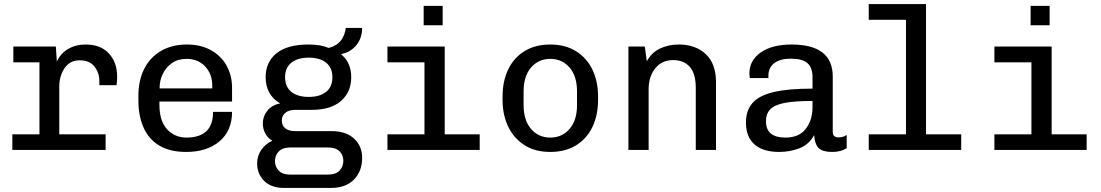

<svg xmlns="http://www.w3.org/2000/svg" viewBox="-20 -741 5440 949"><path d="M41 0V-77H175V-433H46V-511H256L261 -436Q278 -476 316 -498.5Q354 -521 403 -521Q478 -521 518.5 -476.5Q559 -432 559 -363Q559 -352 558.5 -342.5Q558 -333 556 -320H471V-341Q471 -381 447 -412Q423 -443 373 -443Q339 -443 317 -424Q295 -405 284 -375.5Q273 -346 273 -315V-77H502V0Z M900 10Q819 10 766.5 -22Q714 -54 689 -111.5Q664 -169 664 -245V-266Q664 -344 693 -401Q722 -458 776 -489.5Q830 -521 904 -521Q972 -521 1022.5 -493Q1073 -465 1100 -416.5Q1127 -368 1127 -307V-239H768V-222Q768 -143 806 -102Q844 -61 902 -61Q966 -61 999.5 -92Q1033 -123 1033 -188H1127Q1127 -95 1065 -42.5Q1003 10 900 10ZM769 -304H1029V-319Q1029 -375 994 -412.5Q959 -450 902 -450Q859 -450 829.5 -429Q800 -408 784.5 -375.5Q769 -343 769 -309Z M1385 188Q1320 188 1285.5 153Q1251 118 1251 67Q1251 29 1272 -1Q1293 -31 1326 -45Q1303 -59 1291 -82Q1279 -105 1279 -131Q1279 -166 1301.5 -194Q1324 -222 1365 -230Q1293 -272 1293 -360Q1293 -434 1346.5 -477.5Q1400 -521 1505 -521Q1566 -521 1605 -504Q1645 -515 1665 -541Q1685 -567 1689 -603H1770Q1770 -553 1741.5 -518Q1713 -483 1667 -474V-472Q1716 -431 1716 -360Q1716 -286 1665.5 -242Q1615 -198 1520 -198H1438Q1408 -198 1390.5 -183.5Q1373 -169 1373 -145Q1373 -120 1390.5 -106.5Q1408 -93 1437 -93H1618Q1689 -93 1729.5 -56.5Q1770 -20 1770 40Q1770 105 1729.5 146.5Q1689 188 1615 188ZM1506 -262Q1561 -262 1592 -287Q1623 -312 1623 -359Q1623 -406 1592 -431Q1561 -456 1506 -456Q1451 -456 1420 -431Q1389 -406 1389 -359Q1389 -312 1420 -287Q1451 -262 1506 -262ZM1413 122H1602Q1639 122 1658 102.5Q1677 83 1677 54Q1677 26 1658.5 7Q1640 -12 1602 -12H1413Q1377 -12 1358 7.5Q1339 27 1339 55Q1339 83 1358 102.5Q1377 122 1413 122Z M1895 0V-77H2078V-433H1895V-511H2178V-77H2351V0ZM2074 -616V-712H2168V-616Z M2700 10Q2625 10 2572.5 -23.5Q2520 -57 2492 -115Q2464 -173 2464 -247V-264Q2464 -340 2492 -398Q2520 -456 2573 -488.5Q2626 -521 2699 -521Q2774 -521 2827 -488Q2880 -455 2908 -397Q2936 -339 2936 -264V-247Q2936 -171 2908 -113Q2880 -55 2827 -22.5Q2774 10 2700 10ZM2700 -61Q2758 -61 2795 -103.5Q2832 -146 2832 -222V-289Q2832 -365 2795 -407.5Q2758 -450 2700 -450Q2642 -450 2605 -407.5Q2568 -365 2568 -289V-222Q2568 -146 2605 -103.5Q2642 -61 2700 -61Z M3086 0V-511H3167L3177 -438Q3200 -481 3242 -501Q3284 -521 3335 -521Q3418 -521 3468.5 -473.5Q3519 -426 3519 -335V0H3419V-306Q3419 -377 3389.5 -410.5Q3360 -444 3307 -444Q3251 -444 3218.5 -403Q3186 -362 3186 -300V0Z M3831 10Q3752 10 3709.5 -27Q3667 -64 3667 -136Q3667 -195 3699.5 -232Q3732 -269 3804 -286Q3876 -303 3996 -303V-359Q3996 -407 3971 -429Q3946 -451 3889 -451Q3836 -451 3807 -429Q3778 -407 3778 -367V-355H3686Q3684 -372 3684 -377Q3684 -443 3740.5 -482Q3797 -521 3892 -521Q4096 -521 4096 -363V-92Q4096 -75 4103.5 -68.5Q4111 -62 4125 -62Q4148 -62 4165 -74V-9Q4137 10 4093 10Q4048 10 4028 -7.5Q4008 -25 4004 -73Q3978 -26 3931 -8Q3884 10 3831 10ZM3684 -376Q3684 -374 3683.5 -378.5Q3683 -383 3684 -377ZM3862 -61Q3930 -61 3963 -104.5Q3996 -148 3996 -211V-242Q3909 -242 3859 -232.5Q3809 -223 3787.5 -201Q3766 -179 3766 -141Q3766 -61 3862 -61Z M4274 0V-77H4458V-643H4274V-721H4557V-77H4731V0Z M4895 0V-77H5078V-433H4895V-511H5178V-77H5351V0ZM5074 -616V-712H5168V-616Z"/></svg>

Font: Chivo Mono
Style: Regular
Weight: 400
Monospace: yes
Designer: Hector Gatti
Foundry: Omnibus-Type
Version: Version 1.008; ttfautohint (v1.8.4.7-5d5b)